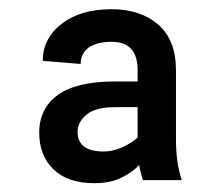

<svg xmlns="http://www.w3.org/2000/svg" viewBox="-20 -741 483 423"><path d="M294.9 -344.2Q289.6 -359.9 286.6 -377.4Q271.5 -361.3 247.1 -349.4Q222.7 -337.4 188 -337.4Q129.4 -337.4 97.9 -367.9Q66.4 -398.4 66.4 -448.7Q66.4 -502.4 107.7 -532Q148.9 -561.5 232.9 -561.5H283.2V-586.4Q283.2 -648.9 226.1 -648.9Q194.3 -648.9 176 -636.5Q157.7 -624 157.7 -600.1L74.2 -606.9Q74.2 -656.2 115.7 -688.5Q157.2 -720.7 226.1 -720.7Q289.6 -720.7 328.6 -686.8Q367.7 -652.8 367.7 -585.9V-432.6Q367.7 -408.7 370.6 -387.2Q373.5 -365.7 380.4 -344.2ZM208.5 -407.2Q228.5 -407.2 249.3 -416.5Q270 -425.8 283.2 -438V-504.9H233.4Q190.4 -504.9 170.7 -488.5Q150.9 -472.2 150.9 -450.7Q150.9 -407.2 208.5 -407.2Z"/></svg>

Font: Vazirmatn RD FD ExtraBold
Style: Regular
Weight: 800
Designer: Saber Rastikerdar
Foundry: Saber Rastikerdar
Version: Version 33.003